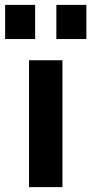

<svg xmlns="http://www.w3.org/2000/svg" viewBox="-20 -767 375 787"><path d="M211 -607V-747H334V-607ZM1 -607V-747H124V-607ZM99 0V-520H236V0Z"/></svg>

Font: M PLUS 1p
Style: Bold
Weight: 700
Version: Version 1.062